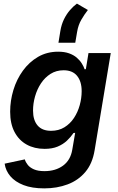

<svg xmlns="http://www.w3.org/2000/svg" viewBox="-20 -835 657 1070"><path d="M226.6 214.8Q158.2 214.8 111.1 196.5Q64 178.2 37.6 147Q11.2 115.7 5.9 77.1L118.2 53.2Q123 69.3 135 84.2Q147 99.1 169.4 108.9Q191.9 118.7 228 118.7Q289.6 118.7 331.3 88.1Q373 57.6 382.8 -1L398.9 -94.7L389.6 -93.8Q374.5 -71.3 353 -51Q331.5 -30.8 301.3 -18.1Q271 -5.4 228.5 -5.4Q171.9 -5.4 128.7 -29.3Q85.4 -53.2 61 -99.4Q36.6 -145.5 36.6 -212.4Q36.6 -273.9 54.7 -333.5Q72.8 -393.1 107.7 -441.2Q142.6 -489.3 192.1 -518.1Q241.7 -546.9 304.2 -546.9Q339.4 -546.9 364.7 -537.8Q390.1 -528.8 407.5 -513.9Q424.8 -499 435.5 -481.9Q446.3 -464.8 451.7 -448.7L458.5 -449.7L473.1 -539.1H597.2L507.3 2.4Q495.1 76.7 455.6 123.5Q416 170.4 356.7 192.6Q297.4 214.8 226.6 214.8ZM264.6 -106Q307.1 -106 339.1 -125.7Q371.1 -145.5 392.3 -177.7Q413.6 -210 424.3 -249Q435.1 -288.1 435.1 -327.1Q435.1 -380.9 409.7 -412.1Q384.3 -443.4 334.5 -443.4Q293.5 -443.4 261.7 -423.3Q230 -403.3 208.3 -370.4Q186.5 -337.4 175.3 -297.6Q164.1 -257.8 164.1 -218.8Q164.1 -165.5 189.5 -135.7Q214.8 -106 264.6 -106ZM305.7 -596.7 316.4 -662.6Q322.3 -698.2 336.4 -727.3Q350.6 -756.3 369.9 -778.6Q389.2 -800.8 408.7 -814.9L469.7 -779.3Q450.2 -754.4 433.1 -724.9Q416 -695.3 409.7 -657.2L399.4 -596.7Z"/></svg>

Font: Inter 18pt SemiBold
Style: Italic
Weight: 600
Italic angle: -9.3988°
Designer: Rasmus Andersson
Foundry: rsms
Version: Version 4.001;git-66647c0bb